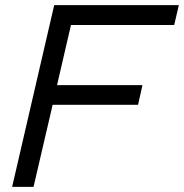

<svg xmlns="http://www.w3.org/2000/svg" viewBox="-20 -724 713 744"><path d="M655 -627H255L201 -394H532L515 -318H184L110 0H27L190 -704H673Z"/></svg>

Font: Prodigy Sans
Style: Italic
Weight: 400
Italic angle: -13°
Designer: Wei Huang
Foundry: Wei Huang
Version: Version 1.003; ttfautohint (v1.8.3)